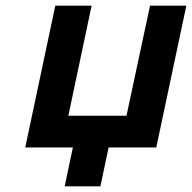

<svg xmlns="http://www.w3.org/2000/svg" viewBox="-20 -520 677 677"><path d="M175 -500 69 0H237L208 137H334L363 0H531L637 -500H509L426 -112H221L303 -500Z"/></svg>

Font: LT Wave Mono Bold
Style: Italic
Weight: 700
Designer: Daniel Lyons
Version: Version 2.5 (Glyphs App)